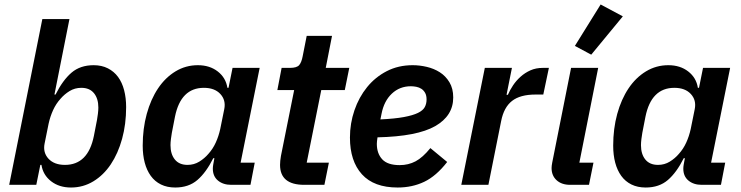

<svg xmlns="http://www.w3.org/2000/svg" viewBox="-20 -825 3308 857"><path d="M169 -740H290L223 -403H228Q260 -467 299 -500.5Q338 -534 398 -534Q434 -534 461.5 -520Q489 -506 507 -481.5Q525 -457 534 -422.5Q543 -388 543 -347Q543 -271 525 -205.5Q507 -140 474.5 -91.5Q442 -43 396.5 -15.5Q351 12 297 12Q244 12 208 -16Q172 -44 165 -89H160L142 0H21ZM270 -89Q373 -89 399 -218L413 -290Q415 -301 417 -317Q419 -333 419 -345Q419 -385 399.5 -409Q380 -433 343 -433Q314 -433 290.5 -418.5Q267 -404 250 -384Q230 -362 217 -333.5Q204 -305 197 -273L179 -184Q171 -144 196.5 -116.5Q222 -89 270 -89Z M1012 0Q976 0 953 -19Q930 -38 930 -72Q930 -80 931.5 -89Q933 -98 934 -103L937 -119H932Q900 -55 861 -21.5Q822 12 762 12Q726 12 698.5 -1.5Q671 -15 653 -40Q635 -65 626 -99Q617 -133 617 -175Q617 -251 635 -316.5Q653 -382 685.5 -430.5Q718 -479 763.5 -506.5Q809 -534 863 -534Q916 -534 952 -506Q988 -478 995 -433H1000L1018 -522H1139L1054 -99H1117L1098 0ZM817 -89Q846 -89 869.5 -103.5Q893 -118 910 -138Q930 -160 943 -188.5Q956 -217 963 -249L981 -338Q989 -378 963.5 -405.5Q938 -433 890 -433Q787 -433 761 -304L747 -232Q745 -221 743 -205Q741 -189 741 -177Q741 -137 760.5 -113Q780 -89 817 -89Z M1338 0Q1230 0 1230 -89Q1230 -97 1231 -107.5Q1232 -118 1234 -129L1293 -423H1218L1237 -522H1274Q1305 -522 1315.5 -534.5Q1326 -547 1331 -574L1349 -665H1462L1434 -522H1539L1519 -423H1414L1349 -99H1448L1428 0Z M1755 12Q1649 12 1595.5 -47Q1542 -106 1542 -211Q1542 -274 1562 -332.5Q1582 -391 1618.5 -436Q1655 -481 1706.5 -507.5Q1758 -534 1822 -534Q1853 -534 1885 -526.5Q1917 -519 1943 -502.5Q1969 -486 1986 -458Q2003 -430 2003 -390Q2003 -308 1922.5 -262Q1842 -216 1665 -212Q1662 -192 1662 -183Q1662 -140 1686 -114Q1710 -88 1764 -88Q1803 -88 1835 -105Q1867 -122 1901 -164L1976 -102Q1927 -39 1873.5 -13.5Q1820 12 1755 12ZM1814 -440Q1764 -440 1729 -407Q1694 -374 1683 -317L1678 -292Q1742 -295 1782.5 -302.5Q1823 -310 1845.5 -321Q1868 -332 1876 -347Q1884 -362 1884 -381Q1884 -399 1877.5 -410.5Q1871 -422 1861 -428.5Q1851 -435 1838.5 -437.5Q1826 -440 1814 -440Z M2039 0 2144 -522H2265L2241 -402H2247Q2256 -423 2270 -444Q2284 -465 2303.5 -482.5Q2323 -500 2347.5 -511Q2372 -522 2403 -522H2430L2405 -403H2370Q2302 -403 2265.5 -374.5Q2229 -346 2217 -285L2160 0Z M2525 0Q2487 0 2464.5 -20.5Q2442 -41 2442 -75Q2442 -85 2445 -100L2529 -522H2650L2566 -99H2629L2609 0ZM2619 -581 2546 -620 2661 -805 2760 -752Z M3112 0Q3076 0 3053 -19Q3030 -38 3030 -72Q3030 -80 3031.5 -89Q3033 -98 3034 -103L3037 -119H3032Q3000 -55 2961 -21.5Q2922 12 2862 12Q2826 12 2798.5 -1.5Q2771 -15 2753 -40Q2735 -65 2726 -99Q2717 -133 2717 -175Q2717 -251 2735 -316.5Q2753 -382 2785.5 -430.5Q2818 -479 2863.5 -506.5Q2909 -534 2963 -534Q3016 -534 3052 -506Q3088 -478 3095 -433H3100L3118 -522H3239L3154 -99H3217L3198 0ZM2917 -89Q2946 -89 2969.5 -103.5Q2993 -118 3010 -138Q3030 -160 3043 -188.5Q3056 -217 3063 -249L3081 -338Q3089 -378 3063.5 -405.5Q3038 -433 2990 -433Q2887 -433 2861 -304L2847 -232Q2845 -221 2843 -205Q2841 -189 2841 -177Q2841 -137 2860.5 -113Q2880 -89 2917 -89Z"/></svg>

Font: IBM Plex Sans SmBld
Style: Italic
Weight: 600
Italic angle: -11°
Designer: Mike Abbink, Paul van der Laan, Pieter van Rosmalen
Foundry: Bold Monday
Version: Version 3.005